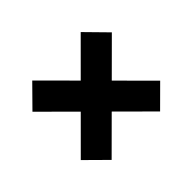

<svg xmlns="http://www.w3.org/2000/svg" viewBox="-118 -751 915 915"><g transform="rotate(-45 339.5 -293.5)"><path d="M503.4 -25.4 72.3 -454.6 176.8 -560.5 607.4 -128.9ZM176.8 -25.4 72.3 -128.9 503.4 -560.5 607.4 -454.6Z"/></g></svg>

Font: Inter 20pt ExtraBold
Style: Regular
Weight: 800
Version: Version 4.001;git-66647c0bb